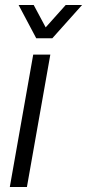

<svg xmlns="http://www.w3.org/2000/svg" viewBox="-20 -743 346 763"><path d="M19 0 112 -526H180L87 0ZM306 -723 188 -591H124L54 -723H114L175 -609H139L241 -723Z"/></svg>

Font: Archivo SemiCondensed Light
Style: Italic
Weight: 300
Width: 4
Italic angle: -10°
Designer: Hector Gatti
Foundry: Omnibus-Type
Version: Version 2.001